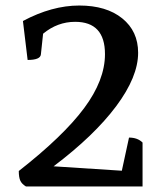

<svg xmlns="http://www.w3.org/2000/svg" viewBox="-20 -675 596 695"><path d="M74 0Q59 -9 53.5 -21Q48 -33 48 -56Q209 -182 284.5 -283.5Q360 -385 360 -479Q360 -596 252 -596Q188 -596 136 -553L128 -478Q126 -458 80 -458L63 -599Q168 -655 267 -655Q365 -655 422.5 -608.5Q480 -562 480 -484Q480 -397 400.5 -290.5Q321 -184 174 -73L421 -57L447 -177Q478 -177 496 -159V0Z"/></svg>

Font: Petrona SemiBold
Style: Regular
Weight: 600
Designer: Ringo R. Seeber
Foundry: Ringo R. Seeber
Version: Version 2.001; ttfautohint (v1.8.3)